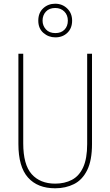

<svg xmlns="http://www.w3.org/2000/svg" viewBox="-20 -1003 594 1033"><path d="M475 -228Q475 -140 449 -87.5Q423 -35 378 -12.5Q333 10 277 10Q182 10 130.5 -48Q79 -106 79 -228V-714H105V-232Q105 -117 150.5 -66Q196 -15 277 -15Q328 -15 367 -35.5Q406 -56 427.5 -103Q449 -150 449 -228V-714H475ZM278 -802Q241 -802 213.5 -826Q186 -850 186 -892Q186 -934 212.5 -958.5Q239 -983 277 -983Q315 -983 341.5 -957.5Q368 -932 368 -892Q368 -851 342.5 -826.5Q317 -802 278 -802ZM278 -825Q309 -825 327 -843.5Q345 -862 345 -892Q345 -922 326 -941Q307 -960 277 -960Q245 -960 227 -940.5Q209 -921 209 -892Q209 -865 227 -845Q245 -825 278 -825Z"/></svg>

Font: Noto Sans Khmer Condensed Thin
Style: Regular
Weight: 100
Width: 3
Designer: Danh Hong and the Monotype Design Team
Foundry: Monotype Imaging Inc.
Version: Version 2.004; ttfautohint (v1.8.4.7-5d5b)